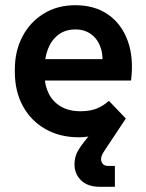

<svg xmlns="http://www.w3.org/2000/svg" viewBox="-20 -517 560 737"><path d="M363 200Q317 200 291.5 175.5Q266 151 266 114Q266 86 277.5 65Q289 44 313 15L353 -37L418 -36Q386 -10 351 0Q316 10 283 10Q210 10 154.5 -21.5Q99 -53 68 -109.5Q37 -166 37 -241V-251Q37 -321 66 -376.5Q95 -432 147.5 -464.5Q200 -497 269 -497Q343 -497 394.5 -461.5Q446 -426 470 -361Q494 -296 483 -208H120V-290H426L368 -237Q379 -290 368.5 -327Q358 -364 332 -384Q306 -404 270 -404Q231 -404 204.5 -384Q178 -364 164.5 -330Q151 -296 151 -251V-231Q151 -190 167 -158Q183 -126 214 -108Q245 -90 289 -90Q326 -90 351.5 -100.5Q377 -111 398 -130L463 -62L382 60Q376 69 372 77Q368 85 368 94Q368 103 374 111.5Q380 120 397 120H421V200Z"/></svg>

Font: SUSE SemiBold
Style: Regular
Weight: 600
Designer: Rene Bieder
Foundry: SUSE
Version: Version 1.000